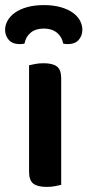

<svg xmlns="http://www.w3.org/2000/svg" viewBox="-46 -726 343 753"><path d="M194 -1Q186 1 170.5 4Q155 7 137 7Q101 7 84.5 -6Q68 -19 68 -52V-470Q76 -472 91.5 -475Q107 -478 125 -478Q161 -478 177.5 -465Q194 -452 194 -419ZM126 -614Q94 -614 74.5 -598Q55 -582 50 -555Q45 -554 41 -553.5Q37 -553 32 -553Q3 -553 -11.5 -569.5Q-26 -586 -26 -609Q-26 -628 -16 -645.5Q-6 -663 13 -676.5Q32 -690 60.5 -698Q89 -706 126 -706Q163 -706 191.5 -698Q220 -690 239 -676.5Q258 -663 267.5 -645.5Q277 -628 277 -609Q277 -586 262.5 -569.5Q248 -553 219 -553Q212 -553 202 -555Q197 -582 177 -598Q157 -614 126 -614Z"/></svg>

Font: Baloo Bhaina 2 SemiBold
Style: Regular
Weight: 600
Designer: Yesha Goshar, Manish Minz, Shuchita Grover and Ek Type
Foundry: Ek Type
Version: Version 1.640;hotconv 1.0.111;makeotfexe 2.5.65597; ttfautoh